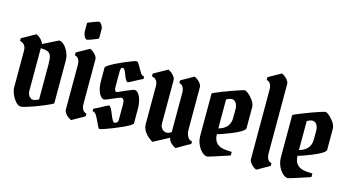

<svg xmlns="http://www.w3.org/2000/svg" viewBox="-85 -1131 2722 1482"><g transform="rotate(15 1276.5 -390.0)"><path d="M380.9 -433.1V-92.8Q380.9 -89.4 359.9 -78.9Q338.9 -68.4 306.6 -55.2Q274.4 -42 239.7 -29.3Q205.1 -16.6 176.8 -8.3Q148.4 0 136.2 0Q115.7 0 95.7 -22.7Q75.7 -45.4 62.7 -75.9Q49.8 -106.4 49.8 -129.9V-422.9Q49.8 -478.5 1 -487.8V-509.8L109.9 -570.8Q131.8 -562 149.4 -543Q167 -523.9 169.9 -508.8L292 -569.8Q312 -569.8 332.5 -549.8Q353 -529.8 366.9 -498.5Q380.9 -467.3 380.9 -433.1ZM169.9 -133.8Q169.9 -109.4 184.1 -92.3Q198.7 -74.2 215.6 -75.2Q232.4 -76.2 259.8 -89.8V-373Q259.8 -416 252 -437.7Q244.1 -459.5 224.6 -467.3Q205.1 -475.1 169.9 -475.1Z M464.4 -694.8V-755.9Q464.4 -757.3 476.8 -762.7Q489.3 -768.1 506.1 -774.4Q522.9 -780.8 536.9 -785.4Q550.8 -790 554.2 -790Q561 -790 573.2 -772.9Q585.4 -755.9 585.4 -737.8V-665Q585.4 -663.6 573.5 -658.2Q561.5 -652.8 545.4 -646.5Q529.3 -640.1 515.1 -635.5Q501 -630.9 496.6 -630.9Q484.9 -630.9 474.6 -650.9Q464.4 -670.9 464.4 -694.8ZM599.6 -502V-147.9Q599.6 -87.4 640.6 -79.1V-57.1L539.6 0Q517.6 -8.8 498.5 -29.3Q479.5 -49.8 479.5 -67.9V-421.9Q479.5 -483.4 438.5 -491.2V-513.2L539.6 -569.8Q561.5 -561 580.6 -540.5Q599.6 -520 599.6 -502Z M745.1 -219.2Q720.2 -219.2 702.1 -257.1Q684.1 -294.9 684.1 -350.1V-458Q684.1 -465.8 704.8 -479.2Q725.6 -492.7 757.1 -508.3Q788.6 -523.9 821.3 -537.8Q854 -551.8 878.9 -560.8Q903.8 -569.8 910.2 -569.8Q918.9 -569.8 926 -559.3Q933.1 -548.8 937 -542.5Q942.4 -533.7 949.7 -520Q957 -506.3 964.4 -495.1Q976.6 -471.2 997.1 -471.2V-451.2Q989.3 -447.8 978.5 -442.4Q967.8 -437 955.1 -430.2Q891.6 -395 886.2 -395Q871.1 -395 853.5 -444.3Q835.9 -493.2 822.3 -493.2Q804.2 -493.2 804.2 -462.9V-339.8Q804.2 -299.8 822.3 -299.8Q826.7 -299.8 884.3 -326.2Q942.9 -352.1 954.1 -352.1Q978.5 -352.1 996.6 -313.5Q1015.1 -273.9 1015.1 -214.8V-102.1Q1015.1 -94.2 992.4 -80.8Q969.7 -67.4 935.3 -51.8Q900.9 -36.1 865.2 -22.2Q829.6 -8.3 802.7 0.7Q775.9 9.8 769 9.8Q762.2 9.8 755.9 -2.9Q748 -18.1 737.3 -42Q726.6 -65.9 715.3 -85Q702.1 -108.9 682.1 -108.9V-128.9Q690.4 -132.8 700.9 -137.9Q711.4 -143.1 725.1 -149.9Q788.1 -185.1 793 -185.1Q808.1 -185.1 830.6 -126Q853 -66.9 867.2 -66.9Q877 -66.9 886 -75Q895 -83 895 -97.2V-222.2Q895 -267.1 870.1 -267.1Q861.3 -267.1 807.1 -243.2Q752.9 -219.2 745.1 -219.2Z M1224.1 -155.8Q1224.1 -130.4 1239.7 -113.8Q1270.5 -81.5 1314 -111.8V-422.9Q1314 -484.4 1272.9 -492.2V-514.2L1374 -570.8Q1396 -562 1415 -541.5Q1434.1 -521 1434.1 -502.9V-164.1Q1434.1 -130.9 1448.2 -106.9Q1462.4 -83 1483.4 -83V-61Q1476.1 -60.5 1374 0Q1351.1 -9.8 1332.5 -29.3Q1314 -48.8 1314 -66.9L1189 0Q1187.5 -1 1185.3 -2.2Q1183.1 -3.4 1180.2 -5.4Q1174.3 -8.8 1159.7 -20.5Q1145 -32.2 1134.3 -44.9Q1104 -78.1 1104 -120.1V-422.9Q1104 -478.5 1055.2 -487.8V-509.8L1164.1 -570.8Q1186 -562 1205.1 -541.5Q1224.1 -521 1224.1 -502.9Z M1778.8 -569.8Q1784.2 -569.8 1803.7 -554.7Q1823.7 -539.6 1843.8 -511.7Q1863.8 -483.9 1863.8 -458V-290Q1863.8 -272 1811 -246.1Q1784.2 -232.9 1750 -219.2Q1715.8 -205.6 1688.5 -196.3Q1661.1 -187 1654.8 -187Q1654.8 -110.4 1721.7 -91.8Q1753.4 -84 1800.8 -84V-55.2Q1636.2 0 1625.5 0Q1606 0 1584.5 -19.8Q1563 -39.6 1548.3 -71.8Q1533.7 -104 1533.7 -142.1V-478Q1533.7 -481 1556.4 -491Q1579.1 -501 1613.3 -514.2Q1647.5 -527.3 1682.9 -540.3Q1718.3 -553.2 1745.1 -561.5Q1772 -569.8 1778.8 -569.8ZM1743.7 -411.1Q1743.7 -438.5 1731 -458.5Q1717.8 -478 1697.5 -478Q1677.2 -478 1653.8 -462.9V-231.9Q1743.7 -256.8 1743.7 -339.8Z M2078.6 -701.2V-147.9Q2078.6 -87.4 2119.6 -79.1V-57.1L2018.6 0Q1996.6 -8.8 1977.5 -29.3Q1958.5 -49.8 1958.5 -67.9V-621.1Q1958.5 -682.1 1917.5 -689.9V-711.9L2018.6 -769Q2040.5 -759.8 2059.6 -739.5Q2078.6 -719.2 2078.6 -701.2Z M2423.3 -569.8Q2428.7 -569.8 2448.2 -554.7Q2468.3 -539.6 2488.3 -511.7Q2508.3 -483.9 2508.3 -458V-290Q2508.3 -272 2455.6 -246.1Q2428.7 -232.9 2394.5 -219.2Q2360.4 -205.6 2333 -196.3Q2305.7 -187 2299.3 -187Q2299.3 -110.4 2366.2 -91.8Q2397.9 -84 2445.3 -84V-55.2Q2280.8 0 2270 0Q2250.5 0 2229 -19.8Q2207.5 -39.6 2192.9 -71.8Q2178.2 -104 2178.2 -142.1V-478Q2178.2 -481 2200.9 -491Q2223.6 -501 2257.8 -514.2Q2292 -527.3 2327.4 -540.3Q2362.8 -553.2 2389.6 -561.5Q2416.5 -569.8 2423.3 -569.8ZM2388.2 -411.1Q2388.2 -438.5 2375.5 -458.5Q2362.3 -478 2342 -478Q2321.8 -478 2298.3 -462.9V-231.9Q2388.2 -256.8 2388.2 -339.8Z"/></g></svg>

Font: Bokor
Style: Regular
Weight: 400
Designer: Danh Hong
Foundry: Danh Hong
Version: Version 8.002; ttfautohint (v1.8.3)